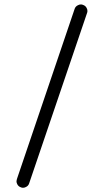

<svg xmlns="http://www.w3.org/2000/svg" viewBox="-20 -803 474 876"><path d="M57.1 14.2C56.2 17.6 55.7 20.5 55.2 23.9C55.2 28.3 56.2 32.7 58.6 37.1C62 44.4 67.9 49.3 75.7 51.8C78.6 53.2 81.5 53.7 85 53.7C89.4 53.7 93.8 52.7 98.1 50.3C105.5 46.9 110.4 41.5 112.8 34.2L377 -743.2C378.4 -746.6 378.9 -749.5 378.9 -752.9C378.9 -757.3 377.9 -761.7 375.5 -766.1C372.1 -773.4 366.2 -778.3 358.4 -780.8C355.5 -782.2 352.5 -782.7 349.1 -782.7C344.7 -782.7 340.3 -781.7 335.9 -779.3C328.6 -775.9 323.2 -770.5 320.8 -763.2L57.1 14.2Z"/></svg>

Font: Nemoy
Style: Medium
Weight: 500
Designer: BSozoo
Foundry: BSozoo
Version: Version 001.000